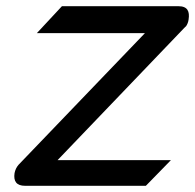

<svg xmlns="http://www.w3.org/2000/svg" viewBox="-20 -600 630 620"><path d="M27 -41C23 -15 33 0 61 0H451L532 -83H166L579 -514H580C585 -521 588 -529 589 -537C593 -563 586 -580 556 -580H180L99 -493H448L40 -68C33 -60 29 -51 27 -41Z"/></svg>

Font: Charger Pro
Style: ExBdExtObl
Weight: 400
Designer: Jasper
Foundry: Cannot Into Space Fonts
Version: Version 1.09